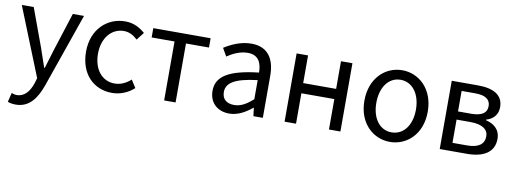

<svg xmlns="http://www.w3.org/2000/svg" viewBox="-62 -913 4032 1504"><g transform="rotate(10 1954.0 -161.5)"><path d="M13 -543 231 1 219 42C197 109 158 159 96 159C82 159 66 154 55 150L37 223C54 230 75 234 101 234C209 234 265 152 303 45L508 -543H419L322 -241C307 -193 291 -138 276 -89H271C254 -138 235 -194 219 -241L108 -543Z M827 13C892 13 954 -12 1002 -56L963 -117C929 -86 885 -63 835 -63C735 -63 667 -146 667 -271C667 -396 739 -481 837 -481C881 -481 914 -461 946 -432L993 -493C954 -527 905 -557 834 -557C695 -557 572 -452 572 -271C572 -91 683 13 827 13Z M1059 -469H1241V0H1332V-469H1515V-543H1059Z M1760 13C1827 13 1888 -22 1940 -65H1943L1951 0H2026V-334C2026 -468 1970 -557 1838 -557C1751 -557 1674 -518 1624 -486L1660 -423C1703 -452 1760 -481 1823 -481C1912 -481 1935 -414 1935 -344C1704 -318 1601 -259 1601 -141C1601 -43 1669 13 1760 13ZM1786 -60C1732 -60 1690 -85 1690 -147C1690 -217 1752 -262 1935 -284V-132C1882 -85 1839 -60 1786 -60Z M2199 -543V0H2290V-242H2552V0H2643V-543H2552V-323H2290V-543Z M3038 13C3171 13 3290 -91 3290 -271C3290 -452 3171 -557 3038 -557C2905 -557 2786 -452 2786 -271C2786 -91 2905 13 3038 13ZM3038 -63C2944 -63 2881 -146 2881 -271C2881 -396 2944 -481 3038 -481C3132 -481 3196 -396 3196 -271C3196 -146 3132 -63 3038 -63Z M3433 0H3650C3776 0 3865 -47 3865 -156C3865 -233 3812 -271 3751 -285V-290C3807 -306 3842 -345 3842 -405C3842 -504 3761 -543 3642 -543H3433ZM3523 -250H3634C3727 -250 3775 -216 3775 -161C3775 -100 3731 -65 3640 -65H3523ZM3632 -478C3716 -478 3752 -448 3752 -397C3752 -346 3717 -315 3626 -315H3523V-478Z"/></g></svg>

Font: Noto Sans KR Regular
Style: Regular
Weight: 400
Designer: Ryoko NISHIZUKA  (kana & ideographs); Paul D. Hunt (Latin, Greek & Cyrillic); Wenlong ZHANG  (bopomofo); Sandoll Communi
Foundry: Adobe Systems Incorporated
Version: Version 1.004;PS 1.004;hotconv 1.0.82;makeotf.lib2.5.63406